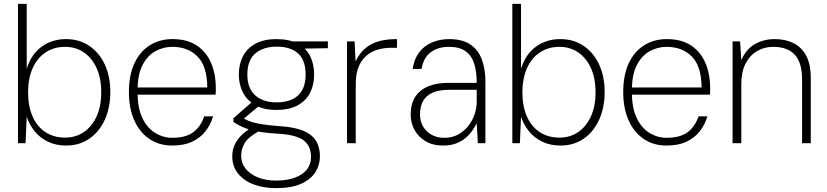

<svg xmlns="http://www.w3.org/2000/svg" viewBox="-20 -740 4275 992"><path d="M322 12Q268 12 226.5 -8.5Q185 -29 158 -63Q131 -97 118 -137L112 0H73V-720H118V-385Q142 -461 196 -499.5Q250 -538 321 -538Q390 -538 441.5 -503Q493 -468 521.5 -406.5Q550 -345 550 -265Q550 -185 522 -122.5Q494 -60 442.5 -24Q391 12 322 12ZM317 -29Q371 -29 413 -57.5Q455 -86 479 -138.5Q503 -191 503 -263Q503 -336 479 -388.5Q455 -441 413 -469.5Q371 -498 317 -498Q258 -498 214.5 -468.5Q171 -439 148 -386Q125 -333 125 -263Q125 -192 148 -139Q171 -86 214.5 -57.5Q258 -29 317 -29Z M870 12Q801 12 750.5 -23Q700 -58 673 -120Q646 -182 646 -264Q646 -352 674.5 -413Q703 -474 754 -506Q805 -538 871 -538Q947 -538 996.5 -505Q1046 -472 1070.5 -415Q1095 -358 1095 -285Q1095 -277 1095 -269.5Q1095 -262 1094 -251H677V-288H1051Q1050 -398 1000.5 -448Q951 -498 870 -498Q824 -498 783 -475.5Q742 -453 716.5 -404Q691 -355 691 -276V-259Q691 -182 715.5 -130.5Q740 -79 781.5 -53.5Q823 -28 870 -28Q939 -28 978 -56.5Q1017 -85 1035 -139H1081Q1068 -95 1041 -61Q1014 -27 972 -7.5Q930 12 870 12Z M1406 232Q1340 232 1289.5 212.5Q1239 193 1209.5 156Q1180 119 1180 68Q1180 39 1190 13.5Q1200 -12 1223 -36.5Q1246 -61 1287 -86L1325 -66Q1266 -35 1246 -3.5Q1226 28 1226 63Q1226 103 1249.5 132Q1273 161 1313.5 177Q1354 193 1406 193Q1463 193 1503.5 178Q1544 163 1565.5 136Q1587 109 1587 71Q1587 17 1551 -13Q1515 -43 1420 -49Q1365 -52 1327 -58Q1289 -64 1263 -72.5Q1237 -81 1219 -90.5Q1201 -100 1186 -110V-129L1282 -213L1326 -199L1223 -113L1224 -136Q1237 -130 1250 -122.5Q1263 -115 1283 -109Q1303 -103 1337.5 -97.5Q1372 -92 1428 -88Q1504 -83 1549 -63.5Q1594 -44 1613.5 -11Q1633 22 1633 68Q1633 111 1610 148.5Q1587 186 1537 209Q1487 232 1406 232ZM1408 -172Q1343 -172 1300 -196Q1257 -220 1235.5 -261.5Q1214 -303 1214 -354Q1214 -409 1235.5 -450Q1257 -491 1300.5 -514.5Q1344 -538 1408 -538Q1475 -538 1518.5 -514.5Q1562 -491 1582.5 -450Q1603 -409 1603 -354Q1603 -303 1582.5 -261.5Q1562 -220 1518.5 -196Q1475 -172 1408 -172ZM1409 -211Q1481 -211 1520 -247Q1559 -283 1559 -355Q1559 -429 1520 -464Q1481 -499 1409 -499Q1341 -499 1299.5 -464Q1258 -429 1258 -355Q1258 -283 1299 -247Q1340 -211 1409 -211ZM1499 -488 1484 -526H1674V-491Z M1773 0V-526H1812L1817 -423Q1838 -466 1868 -491Q1898 -516 1938 -527Q1978 -538 2031 -538V-493H1997Q1970 -493 1938.5 -485.5Q1907 -478 1879.5 -457.5Q1852 -437 1835 -400Q1818 -363 1818 -304V0Z M2270 12Q2216 12 2178.5 -10.5Q2141 -33 2121.5 -69Q2102 -105 2102 -147Q2102 -204 2126 -240.5Q2150 -277 2194 -294.5Q2238 -312 2296 -312H2443Q2443 -371 2429.5 -412.5Q2416 -454 2384.5 -476Q2353 -498 2300 -498Q2243 -498 2205.5 -470Q2168 -442 2158 -384H2112Q2120 -436 2146.5 -470.5Q2173 -505 2213.5 -521.5Q2254 -538 2300 -538Q2370 -538 2411 -509.5Q2452 -481 2470 -431.5Q2488 -382 2488 -320V0H2449L2443 -103Q2435 -87 2421.5 -67Q2408 -47 2387.5 -29Q2367 -11 2338 0.5Q2309 12 2270 12ZM2276 -28Q2316 -28 2347 -45Q2378 -62 2399.5 -89.5Q2421 -117 2432 -149.5Q2443 -182 2443 -213V-276H2301Q2245 -276 2211.5 -259.5Q2178 -243 2164 -214.5Q2150 -186 2150 -148Q2150 -115 2165 -88Q2180 -61 2208.5 -44.5Q2237 -28 2276 -28Z M2876 12Q2822 12 2780.5 -8.5Q2739 -29 2712 -63Q2685 -97 2672 -137L2666 0H2627V-720H2672V-385Q2696 -461 2750 -499.5Q2804 -538 2875 -538Q2944 -538 2995.5 -503Q3047 -468 3075.5 -406.5Q3104 -345 3104 -265Q3104 -185 3076 -122.5Q3048 -60 2996.5 -24Q2945 12 2876 12ZM2871 -29Q2925 -29 2967 -57.5Q3009 -86 3033 -138.5Q3057 -191 3057 -263Q3057 -336 3033 -388.5Q3009 -441 2967 -469.5Q2925 -498 2871 -498Q2812 -498 2768.5 -468.5Q2725 -439 2702 -386Q2679 -333 2679 -263Q2679 -192 2702 -139Q2725 -86 2768.5 -57.5Q2812 -29 2871 -29Z M3424 12Q3355 12 3304.5 -23Q3254 -58 3227 -120Q3200 -182 3200 -264Q3200 -352 3228.5 -413Q3257 -474 3308 -506Q3359 -538 3425 -538Q3501 -538 3550.5 -505Q3600 -472 3624.5 -415Q3649 -358 3649 -285Q3649 -277 3649 -269.5Q3649 -262 3648 -251H3231V-288H3605Q3604 -398 3554.5 -448Q3505 -498 3424 -498Q3378 -498 3337 -475.5Q3296 -453 3270.5 -404Q3245 -355 3245 -276V-259Q3245 -182 3269.5 -130.5Q3294 -79 3335.5 -53.5Q3377 -28 3424 -28Q3493 -28 3532 -56.5Q3571 -85 3589 -139H3635Q3622 -95 3595 -61Q3568 -27 3526 -7.5Q3484 12 3424 12Z M3765 0V-526H3804L3810 -429Q3834 -485 3879.5 -511.5Q3925 -538 3983 -538Q4038 -538 4080 -517Q4122 -496 4145.5 -452Q4169 -408 4169 -337V0H4124V-331Q4124 -416 4086.5 -457Q4049 -498 3975 -498Q3928 -498 3890.5 -475.5Q3853 -453 3831.5 -410.5Q3810 -368 3810 -305V0Z"/></svg>

Font: DM Sans 9pt ExtraLight
Style: Regular
Weight: 250
Version: Version 4.004;gftools[0.9.30]